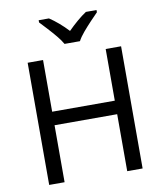

<svg xmlns="http://www.w3.org/2000/svg" viewBox="-100 -1024 940 1105"><g transform="rotate(-10 370.5 -472.0)"><path d="M643 0H553V-333H187V0H97V-714H187V-412H553V-714H643ZM325 -784Q312 -807 290 -833.5Q268 -860 244 -886Q220 -912 202 -931V-944H262Q288 -927 316 -903Q344 -879 369 -852Q396 -879 424 -903Q452 -927 478 -944H540V-931Q521 -912 496.5 -886Q472 -860 449.5 -833.5Q427 -807 415 -784Z"/></g></svg>

Font: Go Noto Kurrent-Regular
Style: Regular
Weight: 400
Designer: Monotype Design Team
Foundry: Monotype Imaging Inc.
Version: Version 2.012; ttfautohint (v1.8.4.7-5d5b)